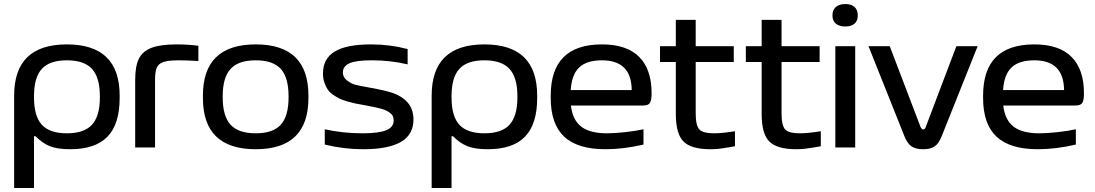

<svg xmlns="http://www.w3.org/2000/svg" viewBox="-20 -728 5407 948"><path d="M570.8 -244.1Q570.8 -115.2 510.7 -53.2Q450.7 8.8 326.2 8.8Q262.2 8.8 224.6 -6.8Q187 -22.5 155.8 -55.2H147.9V200.2H49.8V-255.9Q49.8 -508.8 310.1 -508.8Q570.8 -508.8 570.8 -255.9ZM147.9 -247.1Q147.9 -154.3 186.5 -112.1Q225.1 -69.8 310.1 -69.8Q395.5 -69.8 434.3 -112.3Q473.1 -154.8 473.1 -247.1V-252.9Q473.1 -345.2 434.3 -387.7Q395.5 -430.2 310.1 -430.2Q225.1 -430.2 186.5 -387.9Q147.9 -345.7 147.9 -252.9Z M862.3 -430.2Q811 -430.2 786.9 -421.9Q762.7 -413.6 754.2 -394.3Q745.6 -375 745.6 -334V0H647.5V-334Q647.5 -400.9 665.5 -437.7Q683.6 -474.6 727.5 -491.7Q771.5 -508.8 851.6 -508.8Q910.2 -508.8 959.5 -502V-426.8Q901.4 -430.2 862.3 -430.2Z M981.9 -255.9Q981.9 -508.8 1242.7 -508.8Q1502.9 -508.8 1502.9 -255.9V-244.1Q1502.9 8.8 1242.7 8.8Q981.9 8.8 981.9 -244.1ZM1079.6 -247.1Q1079.6 -154.8 1118.4 -112.3Q1157.2 -69.8 1242.7 -69.8Q1327.6 -69.8 1366.2 -112.1Q1404.8 -154.3 1404.8 -247.1V-252.9Q1404.8 -345.7 1366.2 -387.9Q1327.6 -430.2 1242.7 -430.2Q1157.2 -430.2 1118.4 -387.7Q1079.6 -345.2 1079.6 -252.9Z M1788.6 -207Q1783.2 -208 1772.9 -210Q1748 -214.4 1734.6 -217Q1721.2 -219.7 1697 -226.6Q1672.9 -233.4 1658.7 -240Q1644.5 -246.6 1626.5 -258.8Q1608.4 -271 1598.6 -285.2Q1588.9 -299.3 1581.8 -319.8Q1574.7 -340.3 1574.7 -365.2Q1574.7 -438.5 1632.8 -473.6Q1690.9 -508.8 1811.5 -508.8Q1904.8 -508.8 1992.7 -485.8V-410.2Q1908.7 -430.2 1815.4 -430.2Q1737.8 -430.2 1705.3 -415.5Q1672.9 -400.9 1672.9 -370.1Q1672.9 -346.2 1693.6 -330.6Q1714.4 -314.9 1733.6 -309.8Q1752.9 -304.7 1794.4 -297.4Q1799.3 -296.4 1801.8 -295.9Q1887.7 -280.8 1922.9 -267.6Q2009.8 -234.9 2020 -160.2Q2021.5 -149.4 2021.5 -138.2Q2021.5 -63 1959.2 -27.1Q1897 8.8 1773.4 8.8Q1677.7 8.8 1583.5 -14.2V-89.8Q1673.3 -69.8 1768.6 -69.8Q1850.6 -69.8 1887.2 -85Q1923.8 -100.1 1923.8 -132.8Q1923.8 -144.5 1919.9 -153.8Q1916 -163.1 1906.2 -170.2Q1896.5 -177.2 1887 -182.1Q1877.4 -187 1859.1 -191.9Q1840.8 -196.8 1827.1 -199.5Q1813.5 -202.1 1788.6 -207Z M2632.3 -244.1Q2632.3 -115.2 2572.3 -53.2Q2512.2 8.8 2387.7 8.8Q2323.7 8.8 2286.1 -6.8Q2248.5 -22.5 2217.3 -55.2H2209.5V200.2H2111.3V-255.9Q2111.3 -508.8 2371.6 -508.8Q2632.3 -508.8 2632.3 -255.9ZM2209.5 -247.1Q2209.5 -154.3 2248 -112.1Q2286.6 -69.8 2371.6 -69.8Q2457 -69.8 2495.8 -112.3Q2534.7 -154.8 2534.7 -247.1V-252.9Q2534.7 -345.2 2495.8 -387.7Q2457 -430.2 2371.6 -430.2Q2286.6 -430.2 2248 -387.9Q2209.5 -345.7 2209.5 -252.9Z M3197.3 -268.1Q3197.3 -232.4 3189 -219.7Q3180.7 -207 3154.3 -207H2798.8Q2807.1 -135.3 2850.1 -102.5Q2893.1 -69.8 2977.1 -69.8Q3015.6 -69.8 3068.1 -75.7Q3120.6 -81.5 3157.2 -89.8V-14.2Q3058.6 8.8 2969.2 8.8Q2831.5 8.8 2765.4 -53.5Q2699.2 -115.7 2699.2 -244.1V-255.9Q2699.2 -508.8 2952.1 -508.8Q3074.7 -508.8 3136 -447Q3197.3 -385.3 3197.3 -268.1ZM2797.9 -283.2H3099.1Q3097.7 -430.2 2952.1 -430.2Q2877 -430.2 2839.8 -395Q2802.7 -359.9 2797.9 -283.2Z M3505.9 -69.8Q3545.9 -69.8 3608.9 -80.1V-5.9Q3600.6 -4.4 3584.7 -1.7Q3568.8 1 3562.5 2Q3556.2 2.9 3544.4 4.6Q3532.7 6.3 3525.1 7.1Q3517.6 7.8 3507.8 8.3Q3498 8.8 3487.8 8.8Q3393.1 8.8 3355 -29.1Q3316.9 -66.9 3316.9 -165V-421.9H3238.8V-500H3316.9V-629.9H3415V-500H3603V-421.9H3415V-168.9Q3415 -108.4 3432.9 -89.1Q3450.7 -69.8 3505.9 -69.8Z M3929.7 -69.8Q3969.7 -69.8 4032.7 -80.1V-5.9Q4024.4 -4.4 4008.5 -1.7Q3992.7 1 3986.3 2Q3980 2.9 3968.3 4.6Q3956.5 6.3 3949 7.1Q3941.4 7.8 3931.6 8.3Q3921.9 8.8 3911.6 8.8Q3816.9 8.8 3778.8 -29.1Q3740.7 -66.9 3740.7 -165V-421.9H3662.6V-500H3740.7V-629.9H3838.9V-500H4026.9V-421.9H3838.9V-168.9Q3838.9 -108.4 3856.7 -89.1Q3874.5 -69.8 3929.7 -69.8Z M4104.5 -500H4202.6V0H4104.5ZM4090.3 -650.9V-652.8Q4090.3 -678.7 4106.9 -693.4Q4123.5 -708 4153.8 -708Q4183.6 -708 4199.5 -693.4Q4215.3 -678.7 4215.3 -652.8V-650.9Q4215.3 -625.5 4199.5 -611.3Q4183.6 -597.2 4153.8 -597.2Q4123.5 -597.2 4106.9 -611.3Q4090.3 -625.5 4090.3 -650.9Z M4268.1 -500H4373L4524.9 -102.1Q4530.3 -88.9 4538.1 -88.9Q4546.9 -88.9 4551.3 -102.1L4702.1 -500H4807.1L4629.9 -56.2Q4615.7 -20 4595.5 -5.6Q4575.2 8.8 4538.1 8.8Q4501 8.8 4480.2 -5.6Q4459.5 -20 4445.3 -56.2Z M5332 -268.1Q5332 -232.4 5323.7 -219.7Q5315.4 -207 5289.1 -207H4933.6Q4941.9 -135.3 4984.9 -102.5Q5027.8 -69.8 5111.8 -69.8Q5150.4 -69.8 5202.9 -75.7Q5255.4 -81.5 5292 -89.8V-14.2Q5193.4 8.8 5104 8.8Q4966.3 8.8 4900.1 -53.5Q4834 -115.7 4834 -244.1V-255.9Q4834 -508.8 5086.9 -508.8Q5209.5 -508.8 5270.8 -447Q5332 -385.3 5332 -268.1ZM4932.6 -283.2H5233.9Q5232.4 -430.2 5086.9 -430.2Q5011.7 -430.2 4974.6 -395Q4937.5 -359.9 4932.6 -283.2Z"/></svg>

Font: LT Wave
Style: Regular
Weight: 400
Designer: Daniel Lyons
Version: Version 2.5 (Glyphs App)